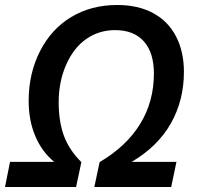

<svg xmlns="http://www.w3.org/2000/svg" viewBox="-39 -745 787 765"><path d="M419.9 -625Q355.5 -625 304.9 -589.8Q254.4 -554.7 224.6 -487.1Q194.8 -419.4 194.8 -337.9Q194.8 -260.3 215.8 -203.6Q236.8 -147 285.2 -99.1L264.2 0H-19L1 -100.1H176.8Q127 -141.6 101.1 -203.9Q75.2 -266.1 75.2 -342.8Q75.2 -452.6 120.4 -541Q165.5 -629.4 244.9 -677.2Q324.2 -725.1 428.2 -725.1Q511.2 -725.1 571 -692.9Q630.9 -660.6 662.4 -599.9Q693.8 -539.1 693.8 -459Q693.8 -345.2 641.8 -253.4Q589.8 -161.6 485.8 -100.1H664.1L643.1 0H336.9L357.9 -99.1Q464.4 -161.6 519.3 -251Q574.2 -340.3 574.2 -452.1Q574.2 -535.2 534.2 -580.1Q494.1 -625 419.9 -625Z"/></svg>

Font: Open Sans Semibold
Style: Italic
Weight: 600
Italic angle: -12°
Foundry: Ascender Corporation
Version: Version 1.10